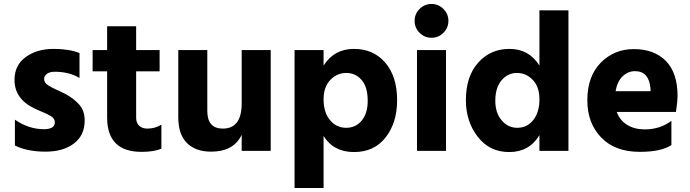

<svg xmlns="http://www.w3.org/2000/svg" viewBox="-20 -759 3473 966"><path d="M380 -492V-367Q327 -398 256 -398Q230 -398 216 -387.5Q202 -377 202 -361Q202 -352 207 -344Q212 -336 223.5 -329Q235 -322 245.5 -316.5Q256 -311 274.5 -303Q293 -295 304 -289Q350 -265 378 -233.5Q406 -202 406 -153Q406 -78 352 -37Q298 4 209 4Q117 4 55 -27V-157Q124 -109 201 -109Q256 -109 256 -144Q256 -153 251 -161Q246 -169 234 -176Q222 -183 212 -187.5Q202 -192 183 -200Q164 -208 154 -213Q53 -261 53 -357Q53 -431 109.5 -472Q166 -513 250 -513Q328 -513 380 -492Z M665 -400V-167Q665 -140 680.5 -126Q696 -112 721 -112Q761 -112 792 -132V-11Q755 5 692 5Q519 5 519 -168V-400H446V-507H519V-627H665V-507H783V-400Z M1196 -507H1342V0H1196V-81Q1156 4 1042 4Q964 4 920.5 -39.5Q877 -83 877 -168V-507H1023V-201Q1023 -112 1101 -112Q1196 -112 1196 -239Z M1722 -116Q1770 -116 1800 -152.5Q1830 -189 1830 -252Q1830 -321 1799.5 -356.5Q1769 -392 1722 -392Q1676 -392 1642 -357Q1608 -322 1608 -259Q1608 -194 1640 -155Q1672 -116 1722 -116ZM1608 -507V-429Q1661 -513 1761 -513Q1859 -513 1918.5 -443.5Q1978 -374 1978 -255Q1978 -142 1920.5 -68Q1863 6 1761 6Q1658 6 1608 -75V187H1462V-507Z M2078 0V-507H2224V0ZM2091 -594Q2066 -619 2066 -654Q2066 -689 2091 -714Q2116 -739 2151 -739Q2186 -739 2211 -714Q2236 -689 2236 -654Q2236 -619 2211 -594Q2186 -569 2151 -569Q2116 -569 2091 -594Z M2582 -116Q2632 -116 2663 -155Q2694 -194 2694 -259Q2694 -322 2660.5 -357Q2627 -392 2581 -392Q2535 -392 2503.5 -355Q2472 -318 2472 -252Q2472 -191 2504 -153.5Q2536 -116 2582 -116ZM2694 -707H2840V0H2694V-79Q2643 6 2542 6Q2443 6 2383.5 -71Q2324 -148 2324 -255Q2324 -375 2386 -444Q2448 -513 2543 -513Q2642 -513 2694 -429Z M3253 -300V-312Q3246 -401 3175 -401Q3140 -401 3113 -375.5Q3086 -350 3077 -300ZM3358 -151V-29Q3306 5 3199 5Q3074 5 3004.5 -67.5Q2935 -140 2935 -254Q2935 -375 3002.5 -443.5Q3070 -512 3169 -512Q3271 -512 3330 -452.5Q3389 -393 3389 -275Q3389 -252 3381 -196H3083Q3098 -154 3135 -131Q3172 -108 3224 -108Q3301 -108 3358 -151Z"/></svg>

Font: Hind Bold
Style: Regular
Weight: 700
Designer: Manushi Parikh, Satya Rajpurohit
Foundry: Indian Type Foundry
Version: Version 1.201;PS 1.0;hotconv 1.0.78;makeotf.lib2.5.61930; tt